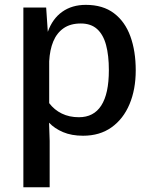

<svg xmlns="http://www.w3.org/2000/svg" viewBox="-20 -560 644 806"><path d="M78.1 226.1V-528.3H173.8L180.7 -426.3Q200.2 -481.4 241.2 -510.5Q282.2 -539.6 340.3 -539.6Q412.1 -539.6 458.5 -504.4Q504.9 -469.2 527.3 -407.5Q549.8 -345.7 549.8 -264.6Q549.8 -184.6 523.7 -122.6Q497.6 -60.5 448.2 -25.4Q398.9 9.8 328.6 9.8Q280.3 9.8 244.6 -5.4Q209 -20.5 186 -44.9L188.5 31.2V226.1ZM311 -67.9Q342.3 -67.9 365.7 -80.1Q389.2 -92.3 405 -116.9Q420.9 -141.6 429 -178.7Q437 -215.8 437 -265.6Q437 -327.1 425.3 -370.8Q413.6 -414.6 387.7 -438Q361.8 -461.4 319.3 -461.4Q275.4 -461.4 246.8 -441.4Q218.3 -421.4 203.6 -386Q189 -350.6 186.5 -302.7V-127Q208 -98.6 239.5 -83.3Q271 -67.9 311 -67.9Z"/></svg>

Font: Comme Medium
Style: Regular
Weight: 500
Version: Version 1.000;gftools[0.9.27]